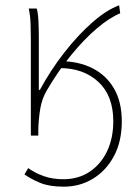

<svg xmlns="http://www.w3.org/2000/svg" viewBox="-20 -510 492 722"><path d="M96 0V-360Q96 -389 95 -420Q94 -451 88 -478H118Q123 -462 124.5 -432Q126 -402 126 -372V-172H130Q170 -246 221.5 -312Q273 -378 327 -425.5Q381 -473 428 -490L432 -460Q391 -443 344 -403Q297 -363 248.5 -304Q200 -245 156 -170Q138 -140 131.5 -101.5Q125 -63 124 -22V0ZM220 192Q166 192 132 178Q98 164 72 146L86 122Q112 141 145 152.5Q178 164 218 164Q275 164 317.5 135.5Q360 107 383 58Q406 9 406 -54Q406 -150 350 -202Q294 -254 204 -254L206 -280Q274 -280 326.5 -254Q379 -228 408.5 -177.5Q438 -127 438 -54Q438 22 408.5 77Q379 132 329.5 162Q280 192 220 192Z"/></svg>

Font: Source Sans Variable
Style: Regular
Weight: 200
Designer: Paul D. Hunt
Foundry: Adobe Systems Incorporated
Version: Version 3.006;hotconv 1.0.111;makeotfexe 2.5.65597